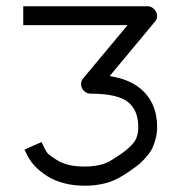

<svg xmlns="http://www.w3.org/2000/svg" viewBox="-20 -618 580 611"><path d="M85 -154 112 -166Q125 -137.5 131.8 -130Q138.5 -122.5 162 -108Q194.5 -88 248 -88Q303 -88 334 -108Q359.5 -124 370.5 -131.8Q381.5 -139.5 395.5 -153Q409.5 -166.5 414.8 -180.8Q420 -195 420 -214Q420 -268 386.2 -294Q352.5 -320 268 -320Q256 -320 247 -329Q238 -338 238 -350Q238 -362 245 -369L386 -538H54V-568V-598H450Q459.5 -598 467 -592Q480 -582 480 -567Q480 -556 473 -549L329 -376Q402 -365 441 -322.8Q480 -280.5 480 -214Q480 -195.5 475.8 -178.8Q471.5 -162 466.2 -149.8Q461 -137.5 450.2 -124.5Q439.5 -111.5 432 -104Q424.5 -96.5 410 -85.8Q395.5 -75 389 -70.8Q382.5 -66.5 367 -57Q319 -27 250 -27Q180.5 -27 131 -57Q105 -74 88.5 -92Q72 -110 58 -142Z"/></svg>

Font: 3270 Nerd Font Mono
Style: Regular
Weight: 400
Monospace: yes
Version: Version 3.0.1;Nerd Fonts 3.0.0